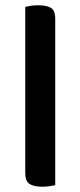

<svg xmlns="http://www.w3.org/2000/svg" viewBox="-20 -703 306 730"><path d="M190 1Q182 3 168 5Q154 7 141 7Q109 7 92.5 -3.5Q76 -14 76 -46V-677Q84 -679 97.5 -681Q111 -683 125 -683Q156 -683 173 -673.5Q190 -664 190 -632Z"/></svg>

Font: Baloo Bhaina 2 SemiBold
Style: Regular
Weight: 600
Designer: Yesha Goshar, Manish Minz, Shuchita Grover and Ek Type
Foundry: Ek Type
Version: Version 1.640;hotconv 1.0.111;makeotfexe 2.5.65597; ttfautoh